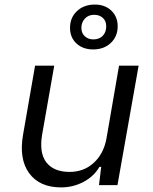

<svg xmlns="http://www.w3.org/2000/svg" viewBox="-20 -812 670 842"><path d="M388.2 -595.2Q343.8 -595.2 315.4 -621.3Q287.1 -647.5 287.1 -689.9Q287.1 -734.9 317.6 -763.4Q348.1 -792 396 -792Q440.4 -792 468.3 -765.4Q496.1 -738.8 496.1 -696.8Q496.1 -652.3 466.1 -623.8Q436 -595.2 388.2 -595.2ZM389.2 -639.2Q415 -639.2 430.4 -654.8Q445.8 -670.4 445.8 -696.8Q445.8 -720.2 430.9 -733.6Q416 -747.1 393.1 -747.1Q367.7 -747.1 352.3 -730.5Q336.9 -713.9 336.9 -689.9Q336.9 -666.5 352.1 -652.8Q367.2 -639.2 389.2 -639.2ZM248 9.8Q153.3 9.8 107.9 -52.5Q62.5 -114.7 81.1 -221.2L133.8 -523.9H217.8L165 -223.1Q150.9 -141.6 183.3 -99.9Q215.8 -58.1 285.2 -58.1Q347.7 -58.1 391.1 -97.9Q434.6 -137.7 446.8 -204.1L502 -523.9H587.9L495.1 0H414.1L423.8 -80.1H416Q392.1 -38.6 346.4 -14.4Q300.8 9.8 248 9.8Z"/></svg>

Font: Hubot Sans
Style: Italic
Weight: 400
Italic angle: -10°
Designer: Deni Anggara
Foundry: GitHub
Version: Version 1.001;gftools[0.9.31]